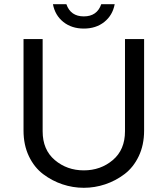

<svg xmlns="http://www.w3.org/2000/svg" viewBox="-20 -884 798 914"><path d="M575 -698H666V-262Q666 -194 640.5 -140.5Q615 -87 572.5 -55Q530 -23 480.5 -6.5Q431 10 379 10Q327 10 277.5 -6.5Q228 -23 185.5 -55Q143 -87 117.5 -140.5Q92 -194 92 -262V-698H183V-259Q183 -171 241 -122Q299 -73 379 -73Q459 -73 517 -122Q575 -171 575 -259ZM462 -864H526Q516 -811 476.5 -779.5Q437 -748 379 -748Q321 -748 281.5 -779.5Q242 -811 232 -864H296Q316 -806 379 -806Q442 -806 462 -864Z"/></svg>

Font: Varela
Style: Regular
Weight: 400
Designer: Joe Prince
Foundry: Joe Prince
Version: Version 1.000